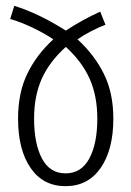

<svg xmlns="http://www.w3.org/2000/svg" viewBox="-20 -629 451 659"><path d="M246 -494Q304 -441 336.5 -375.5Q369 -310 369 -222Q369 -115 325.5 -52.5Q282 10 205 10Q128 10 85 -52.5Q42 -115 42 -222Q42 -311 74 -376.5Q106 -442 163 -494Q132 -515 92 -534Q52 -553 15 -564L29 -609Q113 -583 206 -524Q262 -561 324 -589L342 -544Q320 -536 293 -522Q266 -508 246 -494ZM97 -222Q97 -136 124 -85Q151 -34 205 -34Q259 -34 286.5 -85Q314 -136 314 -222Q314 -300 287.5 -359Q261 -418 206 -468Q150 -418 123.5 -359Q97 -300 97 -222Z"/></svg>

Font: Noto Sans Georgian Light Cond
Style: Regular
Weight: 300
Width: 3
Designer: Monotype Design team
Foundry: Monotype Imaging Inc.
Version: Version 1.000